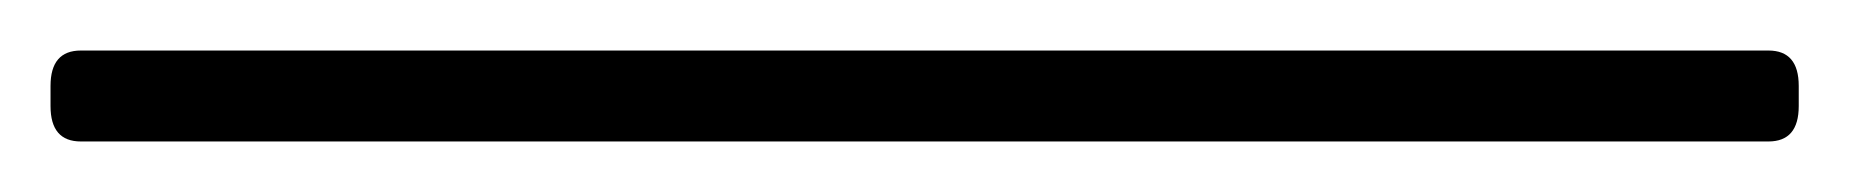

<svg xmlns="http://www.w3.org/2000/svg" viewBox="-45 70 732 76"><path d="M-13 126Q-25 126 -25 112V104Q-25 90 -13 90H655Q667 90 667 104V112Q667 126 655 126Z"/></svg>

Font: Asap Expanded Thin
Style: Regular
Weight: 100
Width: 7
Designer: Pablo Cosgaya
Foundry: Omnibus-Type
Version: Version 3.001; ttfautohint (v1.8.4.7-5d5b)